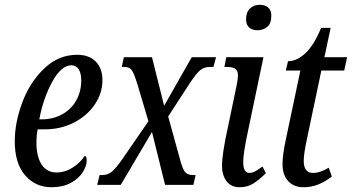

<svg xmlns="http://www.w3.org/2000/svg" viewBox="-20 -776 1477 806"><path d="M42 -183Q42 -262 74 -347Q106 -432 166 -489Q226 -546 304 -546Q354 -546 382 -517.5Q410 -489 410 -439Q410 -385 378 -337.5Q346 -290 290.5 -261.5Q235 -233 168 -233H138Q133 -208 133 -177Q133 -118 155 -85Q177 -52 217 -52Q253 -52 285 -72.5Q317 -93 336 -122Q344 -119 344 -103Q344 -79 327 -52.5Q310 -26 276.5 -8Q243 10 196 10Q129 10 85.5 -40Q42 -90 42 -183ZM155 -275Q202 -275 240 -295.5Q278 -316 299.5 -353.5Q321 -391 321 -439Q321 -469 310 -485.5Q299 -502 280 -502Q237 -502 199 -432Q161 -362 145 -275Z M398 -41H408Q431 -41 448 -54Q465 -67 495 -110L603 -267L557 -422Q543 -467 533.5 -481Q524 -495 502 -495H491L500 -536H618L669 -332L785 -536H887L876 -495H861Q837 -495 820.5 -481.5Q804 -468 775 -424L686 -287L734 -113Q745 -69 756 -55Q767 -41 791 -41H801L792 0H673L618 -222L487 0H388Z M1013 -695Q1013 -724 1029 -740Q1045 -756 1071 -756Q1092 -756 1105.5 -744.5Q1119 -733 1119 -710Q1119 -678 1102 -663.5Q1085 -649 1061 -649Q1039 -649 1026 -660.5Q1013 -672 1013 -695ZM912 -79Q912 -131 937 -243L973 -416Q979 -445 979 -459Q979 -480 967.5 -487.5Q956 -495 933 -495H922L930 -536H1086L1019 -216Q1001 -131 1001 -96Q1001 -50 1027 -50Q1039 -50 1051.5 -57Q1064 -64 1082 -77L1096 -49Q1069 -22 1044 -6Q1019 10 986 10Q950 10 931 -15.5Q912 -41 912 -79Z M1166 -87Q1166 -126 1180 -191L1241 -480H1180L1189 -519Q1226 -519 1262 -552.5Q1298 -586 1328 -659H1368L1342 -536H1437L1425 -480H1329L1269 -195Q1255 -130 1255 -101Q1255 -50 1294 -50Q1310 -50 1328 -56.5Q1346 -63 1360 -72L1373 -35Q1316 10 1255 10Q1213 10 1189.5 -16Q1166 -42 1166 -87Z"/></svg>

Font: Noto Serif Cond
Style: Italic
Weight: 400
Width: 3
Italic angle: -12°
Designer: Monotype Design Team
Foundry: Monotype Imaging Inc.
Version: Version 1.001